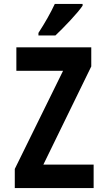

<svg xmlns="http://www.w3.org/2000/svg" viewBox="-20 -954 540 974"><path d="M261 -774Q295 -806 337 -851Q379 -896 399 -925V-934H258Q242 -900 221.5 -863.5Q201 -827 175 -787V-774ZM455 0V-119H200L443 -617V-714H63V-595H300L55 -97V0Z"/></svg>

Font: Noto Sans Mono UI Condensed
Style: Bold
Weight: 700
Width: 3
Designer: Monotype Design team
Foundry: Monotype Imaging Inc.
Version: 1.000